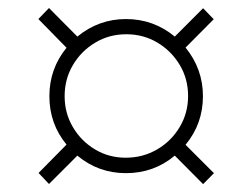

<svg xmlns="http://www.w3.org/2000/svg" viewBox="-20 -597 602 486"><path d="M494.1 -130.9 422.4 -203.1Q369.6 -158.7 298.8 -158.7Q229 -158.7 175.8 -203.1L104 -131.3L77.6 -159.2L148.4 -231Q105 -283.7 105 -353.5Q105 -422.9 148.4 -476.1L77.1 -548.8L104 -576.7L175.8 -504.4Q230 -548.8 298.8 -548.8Q368.7 -548.8 422.4 -504.4L494.1 -576.2L521 -548.3L449.7 -476.6Q493.7 -422.4 493.7 -353.5Q493.7 -283.7 449.7 -230.5L521.5 -158.7ZM298.3 -197.8Q341.8 -197.8 377.7 -218.8Q413.6 -239.7 434.8 -275.4Q456.1 -311 456.1 -354Q456.1 -397.5 434.8 -432.9Q413.6 -468.3 378.2 -489.3Q342.8 -510.3 299.8 -510.3Q256.3 -510.3 220.9 -489Q185.5 -467.8 164.6 -432.4Q143.6 -397 143.6 -353.5Q143.6 -310.5 164.6 -275.1Q185.5 -239.7 220.5 -218.8Q255.4 -197.8 298.3 -197.8Z"/></svg>

Font: Open Sans Light
Style: Italic
Weight: 300
Italic angle: -12°
Designer: Monotype Design Team
Foundry: Monotype Imaging Inc.
Version: Version 3.003; ttfautohint (v1.8.4)